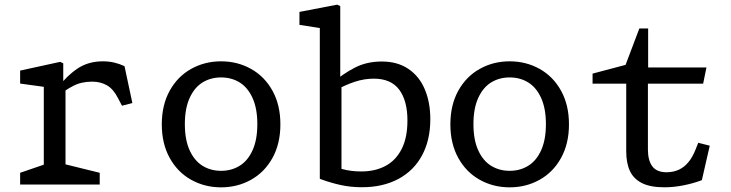

<svg xmlns="http://www.w3.org/2000/svg" viewBox="-20 -793 3140 825"><path d="M66.5 -50.5 188.3 -92.3 168.2 -53.5V-448.3L194.3 -416.3L66.5 -434V-489.7L238.5 -527.2L251.8 -521V-432.7L261.5 -425.7V-50.7L239.2 -92.3L408.5 -50.5V0H66.5ZM377.3 -442.2H376.2Q329.8 -442.2 294.7 -423.9Q259.5 -405.7 224.8 -377.5L224 -377L230.5 -418.8Q268.3 -468.7 314.1 -499.1Q359.8 -529.5 422.3 -529.5Q448 -529.5 470.9 -524.1Q493.8 -518.7 515 -508.7L548.8 -350.2L504.2 -338.7L486.8 -371.7Q467 -410.7 439.8 -426.2Q412.7 -441.8 377.3 -442.2Z M675.2 -258.8Q675.2 -341.7 709.2 -403.2Q743.3 -464.7 801.6 -497.1Q859.8 -529.5 930 -529.5Q1000.2 -529.5 1058.4 -497.1Q1116.7 -464.7 1150.8 -403.2Q1184.8 -341.7 1184.8 -258.8Q1184.8 -175.8 1150.8 -114.3Q1116.7 -52.8 1058.4 -20.4Q1000.2 12 930 12Q859.8 12 801.6 -20.4Q743.3 -52.8 709.2 -114.3Q675.2 -175.8 675.2 -258.8ZM1085.7 -259.7Q1085.7 -326.8 1065.2 -371.9Q1044.8 -417 1009.8 -438.7Q974.7 -460.3 930 -460.3Q885.3 -460.3 850.2 -438.7Q815.2 -417 794.8 -371.9Q774.3 -326.8 774.3 -259.7Q774.3 -192.3 794.8 -147.3Q815.2 -102.3 850.2 -80.7Q885.3 -59 930 -59Q974.7 -59 1009.8 -80.7Q1044.8 -102.3 1065.2 -147.3Q1085.7 -192.3 1085.7 -259.7Z M1360 -22.5Q1357.3 -23.7 1354.2 -24.8V-700.5L1380.2 -668.5L1266.7 -686.2V-741.8L1428.8 -773L1442 -767V-432.7L1447.3 -425.7V-33.8L1384.2 -91.7Q1413.2 -77.2 1450 -66.8Q1486.8 -56.3 1532.5 -56.3Q1591.8 -56.3 1636.2 -79.9Q1680.7 -103.5 1705.7 -152.4Q1730.7 -201.3 1730.7 -275.2Q1730.7 -360.2 1695.4 -407.6Q1660.2 -455 1586.2 -455Q1545.2 -455 1504.7 -441.7Q1464.2 -428.3 1422.5 -405.3Q1417.8 -402.7 1413 -400L1409.7 -438.2Q1455.2 -476.8 1505.6 -502.8Q1556 -528.7 1620.5 -528.7Q1687.8 -528.7 1734.8 -496.9Q1781.7 -465.2 1805.3 -409.2Q1829 -353.2 1829 -280.7Q1829 -190.8 1793.3 -125Q1757.7 -59.2 1691.3 -23.8Q1625 11.5 1535 11.5Q1487.2 11.5 1444.7 2.2Q1402.2 -7 1360 -22.5Z M1915.2 -258.8Q1915.2 -341.7 1949.2 -403.2Q1983.3 -464.7 2041.6 -497.1Q2099.8 -529.5 2170 -529.5Q2240.2 -529.5 2298.4 -497.1Q2356.7 -464.7 2390.8 -403.2Q2424.8 -341.7 2424.8 -258.8Q2424.8 -175.8 2390.8 -114.3Q2356.7 -52.8 2298.4 -20.4Q2240.2 12 2170 12Q2099.8 12 2041.6 -20.4Q1983.3 -52.8 1949.2 -114.3Q1915.2 -175.8 1915.2 -258.8ZM2325.7 -259.7Q2325.7 -326.8 2305.2 -371.9Q2284.8 -417 2249.8 -438.7Q2214.7 -460.3 2170 -460.3Q2125.3 -460.3 2090.2 -438.7Q2055.2 -417 2034.8 -371.9Q2014.3 -326.8 2014.3 -259.7Q2014.3 -192.3 2034.8 -147.3Q2055.2 -102.3 2090.2 -80.7Q2125.3 -59 2170 -59Q2214.7 -59 2249.8 -80.7Q2284.8 -102.3 2305.2 -147.3Q2325.7 -192.3 2325.7 -259.7Z M2670.8 -143.2V-450.2L2693.3 -433.5H2526.2V-476.7L2692.3 -520.7L2656.2 -483L2727.2 -670.7H2765V-485.7L2742.5 -503H3015.5L3001.3 -433.5H2742.3L2764 -450.2V-150.8Q2764 -103.3 2783.2 -77.9Q2802.5 -52.5 2845.5 -52.8Q2874 -53.2 2897.1 -63.9Q2920.2 -74.7 2937.7 -95.8Q2955.2 -116.8 2968 -148.7L2980.3 -179.5L3029.7 -167L2995.8 -18.8Q2959.7 -5.2 2917.5 3.3Q2875.3 11.8 2834.7 11.8Q2774.7 11.8 2738.6 -6.2Q2702.5 -24.3 2686.7 -58.3Q2670.8 -92.3 2670.8 -143.2Z"/></svg>

Font: Monaspace Xenon Var
Style: Regular
Weight: 400
Designer: Riley Cran and the Lettermatic Team
Version: Version 1.000 (Monaspace Xenon Var)